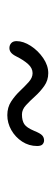

<svg xmlns="http://www.w3.org/2000/svg" viewBox="176 -802 158 551"><g transform="rotate(90 255.5 -526.0)"><path d="M117.5 -473.5Q109 -473.5 103.2 -478.8Q97.5 -484 97.5 -494Q97.5 -513.5 111.2 -534.8Q125 -556 146.2 -570.5Q167.5 -585 189.5 -585Q210 -585 226.2 -573.5Q242.5 -562 255.8 -547.2Q269 -532.5 281.5 -521Q294 -509.5 308 -509.5Q325.5 -509.5 335.8 -516.2Q346 -523 355 -544.5Q362 -562 368 -567.5Q374 -573 382.5 -573Q388.5 -573 393.5 -568.8Q398.5 -564.5 398.5 -553Q398.5 -529.5 385.8 -510Q373 -490.5 352.8 -479Q332.5 -467.5 310 -467.5Q287.5 -467.5 270.8 -478.5Q254 -489.5 240.5 -503.8Q227 -518 214.8 -529Q202.5 -540 189.5 -540Q175 -540 163.5 -527.2Q152 -514.5 141.5 -493.5Q136 -482.5 130.2 -478Q124.5 -473.5 117.5 -473.5Z"/></g></svg>

Font: Gluten Light
Style: Regular
Weight: 300
Designer: Tyler Finck
Foundry: Etcetera Type Company
Version: Version 1.300